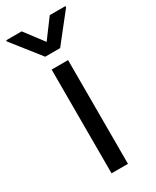

<svg xmlns="http://www.w3.org/2000/svg" viewBox="-235 -796 689 850"><g transform="rotate(-30 109.5 -371.5)"><path d="M67.4 -530.3H151.4V0H67.4ZM109.4 -647.5 180.7 -743.2H260.7V-737.3L147.5 -593.8H71.3L-42 -737.3V-743.2H37.1Z"/></g></svg>

Font: Pretendard GOV
Style: Regular
Weight: 400
Designer: Base glyphs from Inter by Rasmus Andersson; Hangeul glyphs from Noto Sans CJK(Source Han Sans) by Jang Soo-young and Kan
Foundry: Kil Hyung-jin
Version: Version 1.309